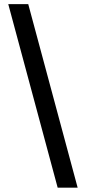

<svg xmlns="http://www.w3.org/2000/svg" viewBox="-20 -781 408 911"><path d="M253.6 109.4H348.4L114 -761.4H19.2Z"/></svg>

Font: Margiela Sans Medium
Style: Regular
Weight: 500
Designer: Stefan Endress, Andreas Faust
Version: Version 1.100;FEAKit 1.0